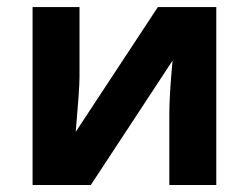

<svg xmlns="http://www.w3.org/2000/svg" viewBox="-20 -527 709 547"><path d="M206.5 -506.8V-306.6Q206.5 -274.9 195.8 -151.4L429.7 -506.8H596.2V0H462.4V-202.1Q462.4 -256.3 471.7 -354.5L238.8 0H72.8V-506.8Z"/></svg>

Font: Bpm'online Open Sans
Style: Bold
Weight: 700
Foundry: Ascender Corporation
Version: Version 1.10